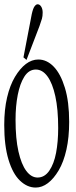

<svg xmlns="http://www.w3.org/2000/svg" viewBox="-24 -804 352 888"><path d="M149.9 17.1Q182.1 17.1 203.9 -14.4Q225.6 -45.9 235.4 -97.4Q245.1 -148.9 245.1 -211.9Q245.1 -298.8 231.9 -358.9Q218.8 -418.9 195.6 -450.7Q172.4 -482.4 141.6 -482.4Q109.4 -482.4 88.4 -449.2Q68.4 -417.5 58.1 -365.2Q47.9 -313 47.9 -250Q47.9 -163.1 61.3 -103.5Q74.7 -43.9 97.7 -13.4Q120.6 17.1 149.9 17.1ZM-4.4 -226.1Q-4.4 -297.4 8.8 -353.5Q22 -409.7 45.2 -448.5Q68.4 -487.3 95.7 -508.1Q123 -528.8 153.3 -528.8Q192.4 -528.8 224.4 -495.8Q256.3 -462.9 276.1 -398.2Q295.9 -333.5 295.9 -240.2Q295.9 -168.9 283.2 -112.1Q270.5 -55.2 247.6 -16.4Q224.6 22.5 197.5 43Q170.4 63.5 141.1 63.5Q102.1 63.5 68.6 31.7Q35.2 0 15.4 -65.2Q-4.4 -130.4 -4.4 -226.1ZM158.7 -683.6 98.6 -526.9 84.5 -538.6 123 -739.3Q128.9 -765.6 136 -774.9Q143.1 -784.2 149.9 -784.2Q159.7 -784.2 166.5 -773.4Q173.3 -762.7 173.3 -745.8Q173.3 -729 169.9 -717.3Q166.5 -705.6 158.7 -683.6Z"/></svg>

Font: Scarab Serif
Style: Condensed-Light
Weight: 300
Designer: John Roberts
Foundry: Scarab
Version: 1.0